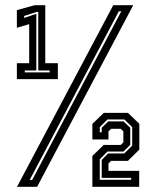

<svg xmlns="http://www.w3.org/2000/svg" viewBox="-20 -720 602 740"><path d="M45 -415V-476.5H92.5V-627L45 -613V-681L114 -700H154.5V-476.5H203V-415ZM75.5 -441H171.5V-448.5H127.5V-674H121L73 -658.5V-651L120 -666.5V-448.5H75.5ZM45.5 0 416.5 -700H493.5L123 0ZM94.5 -26.5H104L447.5 -676.5H438ZM336 0V-119L380 -161.5H445.5L455.5 -171.5V-213.5L445.5 -223.5H408L398 -213.5V-182.5H336V-242.5L380 -285H473L517 -243V-143.5L473 -100H408L398 -89.5V-61.5H516.5V0ZM364.5 -27H485.5V-34.5H372V-103.5L396.5 -128.5H459L489.5 -159V-230L459.5 -259.5H394L364.5 -230V-210H372V-227.5L397 -252H456.5L482 -227.5V-161.5L456 -136H394L364.5 -106Z"/></svg>

Font: Tourney Expanded Regular
Style: Bold
Weight: 700
Width: 7
Designer: Tyler Finck
Foundry: Etcetera Type Co
Version: Version 1.010; ttfautohint (v1.8.3)